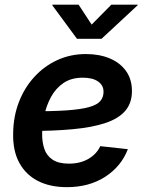

<svg xmlns="http://www.w3.org/2000/svg" viewBox="-20 -773 613 805"><path d="M260.3 11.7Q189.5 11.7 138.4 -14.6Q87.4 -41 60.3 -91.6Q33.2 -142.1 35.2 -215.3Q36.1 -285.2 59.3 -345.2Q82.5 -405.3 123.8 -450.4Q165 -495.6 220.2 -521Q275.4 -546.4 340.3 -546.4Q396.5 -546.4 440.2 -528.1Q483.9 -509.8 508.5 -475.1Q533.2 -440.4 533.2 -391.1Q533.2 -341.3 505.4 -308.6Q477.5 -275.9 422.1 -257.3Q366.7 -238.8 284.7 -231.2Q202.6 -223.6 94.2 -223.6L108.4 -306.2Q200.7 -306.2 260.3 -310.3Q319.8 -314.5 353.5 -324Q387.2 -333.5 400.6 -349.4Q414.1 -365.2 414.1 -388.2Q414.1 -415.5 391.1 -431.4Q368.2 -447.3 327.6 -447.3Q278.3 -447.3 245.6 -424.6Q212.9 -401.9 193.6 -366Q174.3 -330.1 165.8 -289.3Q157.2 -248.5 156.7 -212.9Q156.2 -177.7 165.8 -149.2Q175.3 -120.6 200.2 -103.8Q225.1 -86.9 269 -86.9Q315.9 -86.9 350.3 -106.7Q384.8 -126.5 400.4 -160.2L516.1 -147.5Q488.3 -75.2 420.9 -31.7Q353.5 11.7 260.3 11.7ZM309.6 -753.4 364.3 -669.9 446.8 -753.4H557.6L557.1 -751L405.8 -610.4H302.7L199.2 -751L199.7 -753.4Z"/></svg>

Font: Inter 20pt SemiBold
Style: Italic
Weight: 600
Italic angle: -9.3988°
Version: Version 4.001;git-66647c0bb